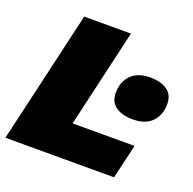

<svg xmlns="http://www.w3.org/2000/svg" viewBox="-126 -780 906 900"><g transform="rotate(20 326.5 -330.0)"><path d="M265 -171H574L534 0H-8L145 -660H378ZM523 -285Q469 -285 437.5 -307.5Q406 -330 406 -375Q406 -431 439.5 -464.5Q473 -498 534 -498Q588 -498 619.5 -475.5Q651 -453 651 -408Q651 -352 618 -318.5Q585 -285 523 -285Z"/></g></svg>

Font: Work Sans Black
Style: Italic
Weight: 900
Italic angle: -13°
Designer: Wei Huang
Foundry: Wei Huang
Version: Version 2.009; ttfautohint (v1.8.3)